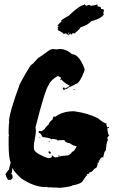

<svg xmlns="http://www.w3.org/2000/svg" viewBox="-20 -919 562 934"><path d="M236.8 -680.7 254.4 -678.7Q268.6 -680.7 270 -680.7Q303.2 -680.7 330.6 -655.3Q364.3 -655.3 391.1 -585V-575.2Q366.2 -510.7 348.1 -510.7Q343.8 -505.9 313 -493.2Q310.1 -487.8 289.6 -481.4L285.6 -487.3V-489.3Q286.1 -493.2 289.6 -493.2H291.5Q295.4 -493.2 295.4 -487.3Q316.9 -497.6 318.8 -502.9Q298.8 -511.2 277.8 -532.2L272 -528.3V-530.3L275.9 -536.1V-542Q273.4 -542 262.2 -549.8Q227.1 -530.8 217.3 -506.8Q198.2 -480.5 152.8 -299.8L154.8 -282.2Q154.8 -270 145 -217.8V-196.3Q145 -178.2 193.8 -157.2Q200.2 -153.3 217.3 -149.4Q232.9 -152.3 232.9 -157.2L231 -161.1L234.9 -163.1Q243.7 -153.3 248.5 -153.3L266.1 -155.3L264.2 -159.2V-163.1H266.1Q270 -162.6 270 -159.2Q268.1 -159.2 268.1 -157.2H270Q275.4 -161.1 311 -163.1Q325.2 -169.4 330.6 -180.7Q340.8 -180.7 352.1 -206.1V-208Q335.9 -209 320.8 -221.7Q295.4 -226.1 295.4 -235.4Q292 -237.3 287.6 -237.3H273.9L260.3 -235.4Q260.3 -241.7 234.9 -243.2Q231 -241.2 229 -241.2Q229 -246.6 197.8 -251Q182.1 -251 182.1 -262.7Q174.8 -272.5 168.5 -272.5V-278.3Q168.9 -282.2 172.4 -282.2Q173.3 -282.2 180.2 -280.3Q185.1 -281.2 197.8 -292Q206.1 -306.6 215.3 -311.5Q220.7 -327.1 234.9 -336.9Q238.8 -352.5 242.7 -352.5Q246.6 -350.6 248.5 -350.6Q284.2 -377.9 340.3 -377.9Q410.6 -368.2 457.5 -342.8Q486.8 -318.8 498.5 -317.4V-315.4Q496.6 -311.5 496.6 -309.6Q500.5 -309.6 500.5 -299.8H502.4Q504.4 -299.8 504.4 -301.8Q508.3 -299.8 510.3 -299.8V-295.9H508.3L504.4 -297.9Q504.4 -295.9 502.4 -292Q504.4 -273.4 506.3 -270.5V-264.6Q510.3 -262.7 512.2 -262.7L502.4 -249V-243.2L506.3 -237.3Q499 -237.3 494.6 -186.5Q488.3 -186.5 482.9 -157.2V-153.3H481L477.1 -155.3Q461.4 -143.6 461.4 -129.9Q461.4 -127.9 455.6 -127.9L457.5 -118.2H451.7Q451.7 -116.2 453.6 -116.2Q453.6 -103 439.9 -98.6Q425.3 -79.1 412.6 -79.1L414.6 -75.2Q413.1 -75.2 402.8 -71.3L404.8 -67.4Q400.9 -67.4 379.4 -34.2Q368.2 -23.4 330.6 -16.6Q330.6 -11.7 270 -4.9L266.1 -6.8Q264.2 -6.8 264.2 -4.9L254.4 -6.8H232.9Q231 -6.8 231 -8.8L227.1 -6.8L223.1 -8.8Q221.2 -8.8 221.2 -6.8Q205.6 -8.3 205.6 -10.7Q203.6 -10.7 203.6 -8.8Q145.5 -8.8 82.5 -51.8Q44.4 -87.9 41.5 -100.6H39.6Q39.6 -77.1 33.7 -73.2Q40.5 -73.2 41.5 -55.7Q39.1 -47.9 31.7 -43.9H22Q15.6 -43.9 6.3 -71.3Q14.2 -85 23.9 -94.7Q23.9 -99.6 31.7 -127.9Q22 -154.3 22 -215.8V-252.9Q22 -257.3 23.9 -260.7Q22 -264.2 22 -268.6V-286.1Q22.5 -325.2 25.9 -325.2Q25.9 -327.1 23.9 -327.1Q23.9 -367.7 76.7 -510.7Q124 -598.6 133.3 -604.5Q136.7 -604.5 166.5 -637.7Q169.4 -637.7 223.1 -676.8Q235.8 -680.7 236.8 -680.7ZM338.4 -485.4H342.3V-481.4H338.4ZM172.4 -252.9H174.3V-249H172.4ZM217.3 -231.4H221.2V-227.5Q217.3 -227.5 217.3 -231.4ZM219.2 -182.6H221.2Q224.1 -182.6 227.1 -176.8V-174.8Q227.1 -170.9 223.1 -170.9Q220.2 -170.9 215.3 -178.7Q215.8 -182.6 219.2 -182.6ZM469.2 -141.6H473.1V-139.6H469.2ZM457.5 -137.7V-133.8H459.5V-137.7ZM451.7 -126V-122.1H453.6V-126ZM311 -746.6V-750.5L316.9 -758.3V-760.3H314Q312 -750.5 305.2 -750.5Q305.2 -756.3 299.8 -756.3Q294.4 -754.4 288.1 -754.4Q288.1 -759.8 265.1 -770L259.8 -777.8L262.7 -781.7Q259.8 -785.6 259.8 -787.6Q265.1 -787.6 265.1 -791.5Q259.8 -791.5 259.8 -795.4Q274.4 -813 279.8 -813L276.9 -816.9Q276.9 -822.3 314 -842.3Q365.2 -891.6 388.2 -895V-898.9H391.1Q391.1 -895 399.9 -891.1Q409.2 -895 417 -895Q417.5 -891.1 422.4 -891.1Q432.1 -891.1 454.1 -897L457 -893.1Q451.2 -892.6 451.2 -889.2Q471.2 -885.7 471.2 -881.3V-875.5Q485.4 -875 485.4 -869.6Q485.4 -865.7 482.4 -854L485.4 -850.1Q475.6 -829.6 422.4 -814.9Q409.7 -798.3 371.1 -785.6Q371.1 -779.8 342.8 -756.3Q336.9 -758.3 334 -758.3Q329.6 -750.5 322.8 -750.5L325.2 -754.4V-756.3Q323.2 -756.3 311 -746.6Z"/></svg>

Font: Mister Brush
Style: Regular
Weight: 400
Designer: GGBotNet
Foundry: GGBotNet
Version: 1.00